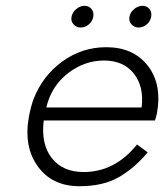

<svg xmlns="http://www.w3.org/2000/svg" viewBox="-20 -633 567 663"><path d="M469 -262Q478 -333 442.5 -378.5Q407 -424 339 -424Q271 -424 214 -379.5Q157 -335 140 -262ZM131 -217Q121 -136 158.5 -87.5Q196 -39 269 -39Q377 -39 453 -134L490 -107Q444 -52 390 -21Q336 10 254 10Q160 10 110.5 -58.5Q61 -127 80 -231Q88 -271 96 -291Q127 -371 195 -420.5Q263 -470 347 -470Q440 -470 490 -406.5Q540 -343 522 -242Q521 -237 518.5 -228Q516 -219 515 -217ZM427 -575Q430 -591 443.5 -602Q457 -613 472 -613Q487 -613 496 -602Q505 -591 502 -575Q499 -559 486.5 -548.5Q474 -538 459 -538Q444 -538 434 -549Q424 -560 427 -575ZM227 -575Q230 -591 243.5 -602Q257 -613 272 -613Q287 -613 296 -602Q305 -591 302 -575Q299 -559 286.5 -548.5Q274 -538 259 -538Q244 -538 234 -549Q224 -560 227 -575Z"/></svg>

Font: Renner* Light
Style: Light Italic
Weight: 300
Italic angle: -10°
Version: Version 003.000 ; ttfautohint (v0.97) -l 8 -r 50 -G 200 -x 1